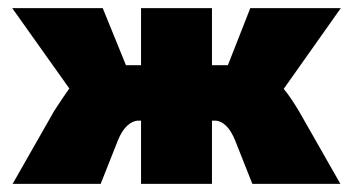

<svg xmlns="http://www.w3.org/2000/svg" viewBox="-20 -451 866 471"><path d="M713 -179 815 0H599L557 -106Q547 -131 534 -143Q521 -155 508 -155H500V0H326V-155H319Q306 -155 292.5 -143Q279 -131 269 -106L227 0H11L113 -179Q135 -213 150 -234L10 -431H232L289 -291H326V-431H500V-291H539L594 -431H816L676 -233Q692 -214 713 -179Z"/></svg>

Font: Ysabeau Heavy
Style: Regular
Weight: 800
Designer: Christian Thalmann (Catharsis Fonts)
Version: Version 0.003